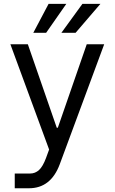

<svg xmlns="http://www.w3.org/2000/svg" viewBox="-20 -776 597 1000"><path d="M130.7 204.5H56.8V127.8H136.4Q163.4 127.8 183.4 109.4Q203.5 90.9 220.2 45.5L235.8 2.8L34.1 -545.5H125L275.6 -110.8H281.2L431.8 -545.5H522.7L291.2 79.5Q244.7 204.5 130.7 204.5ZM299.7 -605.1 409.1 -755.7H502.8L373.6 -605.1ZM153.4 -605.1 233 -755.7H325.3L220.2 -605.1Z"/></svg>

Font: Inter Zeller
Style: Regular
Weight: 400
Designer: Rasmus Andersson; Joe Bland
Foundry: zeller
Version: Version 3.015;git-dec3a8cb1